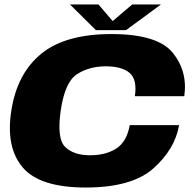

<svg xmlns="http://www.w3.org/2000/svg" viewBox="-20 -833 868 857"><path d="M362.5 4Q157 4 81 -86Q5 -176 30.5 -339Q56 -504.5 163.8 -592.8Q271.5 -681 477 -681Q683 -681 750.8 -597.8Q818.5 -514.5 802.5 -403.5H582Q593 -478 558.5 -507.5Q524 -537 452 -537Q379 -537 324.2 -502.2Q269.5 -467.5 251 -339Q233 -214 271 -177Q309 -140 382 -140Q453.5 -140 500 -170.8Q546.5 -201.5 559 -274.5H779.5Q760.5 -166.5 664.5 -81.2Q568.5 4 362.5 4ZM408 -698.5 292.5 -813H419.5L483 -739L570 -813H698.5L542.5 -698.5Z"/></svg>

Font: Anybody ExtraExpanded ExtraBold
Style: Italic
Weight: 800
Width: 8
Italic angle: -10°
Designer: Tyler Finck
Foundry: Etcetera Type Company
Version: Version 1.010; ttfautohint (v1.8.3) -l 8 -r 50 -G 200 -x 14 